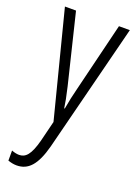

<svg xmlns="http://www.w3.org/2000/svg" viewBox="-147 -593 638 895"><g transform="rotate(20 171.5 -145.5)"><path d="M14 -532 148 -8 123 93C103 169 81 191 49 191C38 191 24 188 12 183V233C27 238 40 241 55 241C112 241 149 202 175 103L336 -532H282L198 -188C189 -154 183 -124 176 -85H173C169 -113 165 -136 153 -187L69 -532Z"/></g></svg>

Font: Noto Sans Arabic UI XCn Lt
Style: Regular
Weight: 300
Width: 2
Designer: Monotype Design Team, Nadine Chahine and Nizar Qandah
Foundry: Monotype Imaging Inc.
Version: Version 2.010